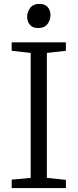

<svg xmlns="http://www.w3.org/2000/svg" viewBox="-20 -959 396 979"><path d="M136.5 -52V-689L39.5 -700V-743H316V-700L219 -689V-52L316 -42V0H39.5V-43ZM174 -816Q146.5 -816 132.5 -832.5Q118.5 -849 118.5 -873.5Q118.5 -898 133.8 -918.5Q149 -939 181 -939H182Q209.5 -939 223.5 -922.5Q237.5 -906 237.5 -881.5Q237.5 -857 222.2 -836.5Q207 -816 175 -816Z"/></svg>

Font: Merriweather Light
Style: Regular
Weight: 300
Designer: Eben Sorkin
Foundry: Eben Sorkin
Version: Version 2.100